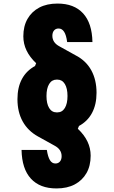

<svg xmlns="http://www.w3.org/2000/svg" viewBox="-20 -839 640 1078"><path d="M357 -603Q352 -642 340 -660.5Q328 -679 309 -679Q293 -679 283.5 -668Q274 -657 274 -638Q274 -619 284 -604Q294 -589 315 -578L407 -527Q464 -497 493 -443.5Q522 -390 522 -318Q522 -252 496.5 -204.5Q471 -157 422 -131L298 -204V-208H302Q329 -208 344 -232.5Q359 -257 359 -300Q359 -343 344 -367.5Q329 -392 302 -392H298L176 -467L183 -484Q147 -518 129 -555.5Q111 -593 111 -635Q111 -692 134.5 -733Q158 -774 200.5 -796.5Q243 -819 303 -819Q396 -819 446.5 -764Q497 -709 499 -603ZM243 3Q249 42 260.5 60.5Q272 79 291 79Q307 79 316.5 68Q326 57 326 38Q326 19 316 4Q306 -11 285 -22L193 -73Q137 -104 107.5 -157Q78 -210 78 -282Q78 -349 103.5 -396Q129 -443 178 -469L302 -396V-392H298Q271 -392 256 -367.5Q241 -343 241 -300Q241 -257 256 -232.5Q271 -208 298 -208H302L424 -133L417 -116Q453 -82 471 -44.5Q489 -7 489 35Q489 92 465.5 133Q442 174 399.5 196.5Q357 219 297 219Q204 219 153.5 164Q103 109 101 3Z"/></svg>

Font: Martian Mono Condensed
Style: Bold
Weight: 700
Width: 3
Designer: Roman Shamin
Foundry: Evil Martians
Version: Version 1.000